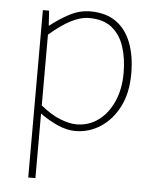

<svg xmlns="http://www.w3.org/2000/svg" viewBox="-52 -534 643 800"><g transform="rotate(5 270.0 -134.0)"><path d="M96 222V-478H122L126 -416H128Q164 -445 206.5 -467.5Q249 -490 294 -490Q359 -490 401.5 -460Q444 -430 465 -375Q486 -320 486 -246Q486 -165 456.5 -107.5Q427 -50 379 -19Q331 12 274 12Q240 12 202.5 -4Q165 -20 126 -48V42V222ZM276 -16Q328 -16 368 -45.5Q408 -75 431 -127Q454 -179 454 -246Q454 -307 438 -356Q422 -405 386.5 -433.5Q351 -462 292 -462Q255 -462 214 -440.5Q173 -419 126 -378V-82Q170 -46 209 -31Q248 -16 276 -16Z"/></g></svg>

Font: SourceSans3VF
Style: Regular
Weight: 200
Designer: Paul D. Hunt
Foundry: Adobe
Version: Version 3.052;hotconv 1.1.0;makeotfexe 2.6.0